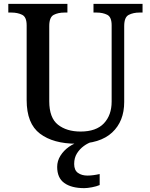

<svg xmlns="http://www.w3.org/2000/svg" viewBox="-20 -734 774 994"><path d="M375 10Q256 10 187 -42Q118 -94 118 -216V-603Q118 -646 94.5 -657.5Q71 -669 39 -669H23V-714H329V-669H314Q281 -669 258 -657Q235 -645 235 -599V-210Q235 -124 280 -88.5Q325 -53 397 -53Q478 -53 518 -95.5Q558 -138 558 -208V-603Q558 -646 535 -657.5Q512 -669 480 -669H464V-714H718V-669H702Q670 -669 646.5 -657Q623 -645 623 -599V-206Q623 -106 560.5 -48Q498 10 375 10ZM416 240Q350 240 313 213.5Q276 187 276 130Q276 99 293 72Q310 45 337 26Q364 7 394 0H457Q436 6 414.5 21.5Q393 37 378.5 60Q364 83 364 115Q364 147 383.5 161Q403 175 433 175Q446 175 462 173Q478 171 496 167V224Q480 231 456 235.5Q432 240 416 240Z"/></svg>

Font: Noto Serif Lao Medium
Style: Regular
Weight: 500
Designer: Monotype Design Team
Foundry: Monotype Imaging Inc.
Version: Version 2.003; ttfautohint (v1.8.4.7-5d5b)